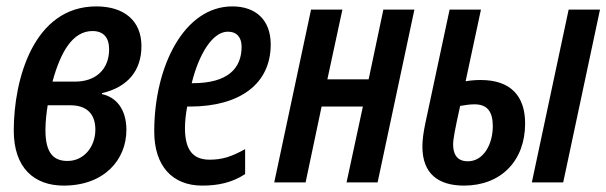

<svg xmlns="http://www.w3.org/2000/svg" viewBox="-20 -570 1895 600"><path d="M179 10C306 10 375 -71 375 -164C375 -230 342 -267 298 -276L299 -279C380 -298 422 -350 422 -426C422 -506 367 -550 281 -550C85 -550 23 -322 23 -162C23 -45 87 10 179 10ZM144 -315C170 -410 208 -473 269 -473C303 -473 321 -453 321 -416C321 -353 279 -315 215 -315ZM191 -67C148 -67 122 -91 122 -163C122 -191 125 -215 129 -241H200C253 -241 278 -212 278 -165C278 -111 242 -67 191 -67Z M612 10C661 10 705 1 746 -26V-104C703 -80 674 -71 635 -71C584 -71 558 -100 558 -170C558 -192 561 -216 565 -237H573C730 -237 826 -308 826 -431C826 -508 779 -550 706 -550C556 -550 462 -364 462 -159C462 -52 518 10 612 10ZM579 -310C603 -406 646 -471 692 -471C721 -471 735 -452 735 -424C735 -357 693 -310 582 -310Z M837 0H935L985 -237H1114L1063 0H1160L1275 -540H1178L1132 -322H1003L1050 -540H952Z M1430 10C1545 10 1621 -67 1621 -184C1621 -270 1576 -320 1482 -320C1463 -320 1446 -318 1435 -316L1483 -540H1385L1309 -184C1303 -155 1300 -132 1300 -112C1300 -26 1351 10 1430 10ZM1642 0H1740L1855 -540H1757ZM1442 -66C1406 -66 1396 -91 1396 -119C1396 -135 1402 -167 1418 -239C1434 -242 1450 -244 1463 -244C1502 -244 1520 -222 1520 -176C1520 -119 1491 -66 1442 -66Z"/></svg>

Font: Noto Sans UI Condensed Medium
Style: Italic
Weight: 500
Width: 3
Italic angle: -12°
Designer: Monotype Design Team
Foundry: Monotype Imaging Inc.
Version: Version 1.901